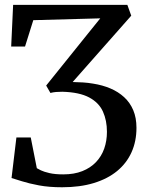

<svg xmlns="http://www.w3.org/2000/svg" viewBox="-20 -763 606 790"><path d="M235.5 7.5Q182 7.5 140.5 -0.2Q99 -8 70.2 -17.2Q41.5 -26.5 27.5 -30.5L47.5 -197.5H106.5L131.5 -71Q136 -68 148.5 -62Q161 -56 183.5 -50.8Q206 -45.5 240.5 -45.5Q285 -45.5 318.5 -58.8Q352 -72 374.8 -95.8Q397.5 -119.5 408.8 -151.5Q420 -183.5 420 -220.5Q420 -267.5 403.5 -304Q387 -340.5 347 -362Q307 -383.5 236.5 -385.5Q222.5 -385.5 210.5 -384.5Q198.5 -383.5 187.5 -380.5L170 -411L336 -617.5L392.5 -687.5L117 -680L83 -571.5H26L34 -743H504L520 -698.5L279 -425.5Q300.5 -425 321.5 -423.8Q342.5 -422.5 362.5 -419Q401.5 -413 434 -399.2Q466.5 -385.5 490.8 -363.2Q515 -341 528.2 -309.8Q541.5 -278.5 541.5 -237Q541.5 -181.5 521.2 -136.5Q501 -91.5 461.8 -59.2Q422.5 -27 365.8 -9.8Q309 7.5 235.5 7.5Z"/></svg>

Font: Merriweather 36pt
Style: Regular
Weight: 400
Designer: Eben Sorkin
Foundry: Eben Sorkin
Version: Version 2.100